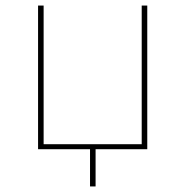

<svg xmlns="http://www.w3.org/2000/svg" viewBox="-20 -537 667 691"><path d="M304 134V0H117V-517H137V-18H490V-517H510V0H324V134Z"/></svg>

Font: Montserrat Alternates Thin
Style: Regular
Weight: 100
Designer: Julieta Ulanovsky
Foundry: Julieta Ulanovsky
Version: Version 9.000